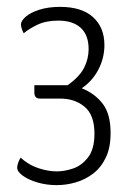

<svg xmlns="http://www.w3.org/2000/svg" viewBox="-20 -529 382 559"><path d="M145 10Q116 10 90 2.5Q64 -5 47 -17Q30 -29 30 -41Q30 -46 32.5 -54Q35 -62 40 -70Q63 -49 91.5 -39.5Q120 -30 145 -30Q168 -30 193 -38.5Q218 -47 236.5 -71Q255 -95 255 -140Q255 -194 226.5 -218Q198 -242 155 -242H96Q80 -242 80 -260V-281H177Q212 -306 225 -332Q238 -358 238 -386Q238 -427 215 -448Q192 -469 150 -469Q114 -469 89 -457Q64 -445 49 -432Q45 -440 43 -446.5Q41 -453 41 -458Q41 -468 54.5 -480Q68 -492 94 -500.5Q120 -509 155 -509Q218 -509 251 -479Q284 -449 284 -398Q284 -360 266.5 -326.5Q249 -293 218 -272Q256 -257 279 -227Q302 -197 302 -142Q302 -99 288 -70Q274 -41 251 -23.5Q228 -6 200.5 2Q173 10 145 10Z"/></svg>

Font: Yanone Kaffeesatz Light
Style: Regular
Weight: 300
Designer: Yanone (Cyrillic: Daniel Pouzeot, Huerta Tipografica, and Cyreal)
Foundry: Yanone
Version: Version 2.003